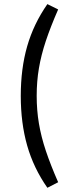

<svg xmlns="http://www.w3.org/2000/svg" viewBox="-20 -809 370 930"><path d="M261.7 -763.2Q225.1 -679.7 202.1 -610.8Q179.2 -542 168.5 -478.3Q157.7 -414.6 157.7 -344.7Q157.7 -274.9 168.5 -210.9Q179.2 -147 202.1 -78.4Q225.1 -9.8 261.7 73.7L209.5 100.6Q142.6 4.9 111.6 -104Q80.6 -212.9 80.6 -344.7Q80.6 -476.6 111.6 -584.7Q142.6 -692.9 209.5 -789.1Z"/></svg>

Font: Pinar-FD Medium
Style: Regular
Weight: 500
Designer: Amin Abedi
Version: Version 3.000